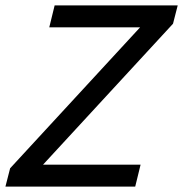

<svg xmlns="http://www.w3.org/2000/svg" viewBox="-41 -695 682 715"><path d="M-20.8 0 -3.3 -68.3 480.8 -593.3H142.5L162.5 -675H620.8L603.3 -606.7L119.2 -81.7H482.5L462.5 0Z"/></svg>

Font: Funnel Sans
Style: Italic
Weight: 400
Italic angle: -14.036°
Version: Version 1.000; Beta; Release 5; Build 24; ttfautohint (v1.8.